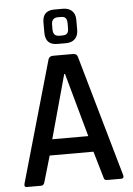

<svg xmlns="http://www.w3.org/2000/svg" viewBox="-59 -917 664 961"><g transform="rotate(-5 273.5 -436.5)"><path d="M294 -700H251Q191 -700 191 -762V-813Q191 -873 251 -873H294Q323 -873 339.5 -857Q356 -841 356 -813V-762Q356 -732 339.5 -716Q323 -700 294 -700ZM265 -740H279Q297 -740 304 -748Q311 -756 311 -774V-798Q311 -817 304 -825Q297 -833 280 -833H266Q233 -833 233 -798V-774Q233 -740 265 -740ZM108 0H36Q22 0 26 -17L200 -626Q205 -643 224 -643H324Q344 -643 348 -626L522 -17Q526 0 511 0H440Q431 0 427.5 -3.5Q424 -7 422 -17L384 -147H164L126 -17Q122 0 108 0ZM272 -547 184 -227H365L276 -547Z"/></g></svg>

Font: Rajdhani Semibold
Style: Regular
Weight: 600
Designer: Satya Rajpurohit, Jyotish Sonowal
Foundry: Indian Type Foundry
Version: Version 1.200;PS 1.0;hotconv 1.0.78;makeotf.lib2.5.61930; tt